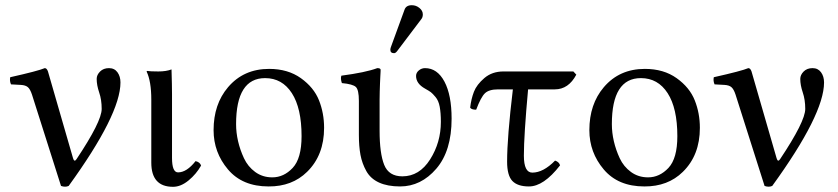

<svg xmlns="http://www.w3.org/2000/svg" viewBox="-20 -702 3200 733"><path d="M102.1 -340.8Q95.2 -361.8 86.2 -369.4Q77.1 -377 59.1 -377.9L22 -379.9Q16.1 -393.1 19 -407.2Q126 -431.2 150.9 -441.9Q158.7 -441.9 163.1 -429.2L258.8 -98.1Q263.7 -81.5 272 -94.2Q368.2 -238.3 368.2 -286.1Q368.2 -321.3 358.6 -349.1Q349.1 -377 349.1 -400.9Q349.1 -416 362.1 -429Q375 -441.9 396 -441.9Q417 -441.9 428.5 -426Q439.9 -410.2 439.9 -387.2Q439.9 -265.1 242.2 7.8Q229 13.7 212.9 7.8Z M557.6 -321.8Q557.6 -391.6 539.6 -429.2L541.5 -431.2Q553.7 -429.2 584.5 -429.2Q614.3 -429.2 634.8 -437Q636.7 -375 636.7 -342.8V-99.1Q636.7 -43.9 659.7 -43.9Q692.9 -43.9 726.6 -86.9Q743.7 -83 747.6 -69.8Q729.5 -37.6 700 -13.2Q670.4 11.2 640.6 11.2Q557.6 11.2 557.6 -81.1Z M795.4 -205.1Q795.4 -304.2 850.6 -369.1Q910.2 -439 1007.3 -439Q1079.1 -439 1128.7 -403.6Q1178.2 -368.2 1197.8 -319.1Q1217.3 -270 1217.3 -213.9Q1217.3 -109.4 1152.3 -45.9Q1095.2 10.3 1005.4 9.8Q905.3 9.8 850.3 -55.2Q795.4 -120.1 795.4 -205.1ZM992.2 -403.8Q881.3 -403.8 881.3 -228Q881.3 -195.8 888.9 -162.8Q896.5 -129.9 911.4 -97.9Q926.3 -65.9 954.3 -45.4Q982.4 -24.9 1019.5 -24.9Q1063.5 -24.9 1097.4 -61Q1131.3 -97.2 1131.3 -182.1Q1131.3 -289.1 1094.2 -346.4Q1057.1 -403.8 992.2 -403.8Z M1552.2 -682.1Q1568.4 -682.1 1581.3 -671.6Q1594.2 -661.1 1594.2 -647Q1594.2 -635.7 1588.4 -628.9L1496.1 -506.8Q1490.2 -499 1484.4 -499Q1470.2 -499 1470.2 -512.2Q1470.2 -516.1 1472.2 -522L1524.4 -665Q1530.3 -682.1 1552.2 -682.1ZM1429.2 -321.3V-203.1Q1429.2 -116.2 1446.8 -72.5Q1464.4 -28.8 1516.1 -28.8Q1581.1 -28.8 1622.1 -93.5Q1663.1 -158.2 1663.1 -236.8Q1663.1 -271 1658.7 -294.4Q1654.3 -317.9 1642.8 -331.5Q1631.3 -345.2 1624.8 -350.1Q1618.2 -355 1602.5 -363.8Q1568.4 -382.8 1568.4 -412.1Q1568.4 -424.3 1578.9 -433.1Q1589.4 -441.9 1602.5 -441.9Q1649.4 -441.9 1676.8 -390.4Q1704.1 -338.9 1704.1 -249Q1704.1 -126 1645.8 -58.1Q1587.4 9.8 1507.3 9.8Q1459.5 9.8 1427 -5.1Q1394.5 -20 1378.4 -49.1Q1362.3 -78.1 1356.2 -110.6Q1350.1 -143.1 1350.1 -187V-316.9Q1350.1 -358.9 1338.6 -369.9Q1327.1 -380.9 1285.2 -384.8Q1279.3 -401.9 1283.2 -413.1Q1376 -425.3 1420.4 -441.9Q1433.6 -441.9 1433.1 -435.1Q1433.1 -432.6 1432.9 -428Q1432.6 -423.3 1431.9 -409.4Q1431.2 -395.5 1430.7 -382.6Q1430.2 -369.6 1429.7 -352.3Q1429.2 -335 1429.2 -321.3Z M1901.9 -429.2H2168.9L2180.2 -417Q2150.4 -360.8 2098.1 -360.8H1996.1Q1980 -185.1 1980 -107.9Q1980 -43 2012.2 -43Q2054.2 -43 2099.1 -88.9Q2114.3 -84 2118.2 -70.8Q2055.2 10.3 1999 9.8Q1956.1 9.8 1936 -11.2Q1916 -32.2 1916 -85Q1916 -177.7 1938 -360.8H1881.8Q1846.7 -360.8 1831.3 -345.9Q1815.9 -331.1 1797.9 -283.2Q1779.8 -283.2 1774.9 -291Q1778.8 -324.2 1789.3 -351.6Q1799.8 -378.9 1829.3 -404.1Q1858.9 -429.2 1901.9 -429.2Z M2230 -205.1Q2230 -304.2 2285.2 -369.1Q2344.7 -439 2441.9 -439Q2513.7 -439 2563.2 -403.6Q2612.8 -368.2 2632.3 -319.1Q2651.9 -270 2651.9 -213.9Q2651.9 -109.4 2586.9 -45.9Q2529.8 10.3 2439.9 9.8Q2339.8 9.8 2284.9 -55.2Q2230 -120.1 2230 -205.1ZM2426.8 -403.8Q2315.9 -403.8 2315.9 -228Q2315.9 -195.8 2323.5 -162.8Q2331.1 -129.9 2345.9 -97.9Q2360.8 -65.9 2388.9 -45.4Q2417 -24.9 2454.1 -24.9Q2498 -24.9 2532 -61Q2565.9 -97.2 2565.9 -182.1Q2565.9 -289.1 2528.8 -346.4Q2491.7 -403.8 2426.8 -403.8Z M2788.1 -340.8Q2781.2 -361.8 2772.2 -369.4Q2763.2 -377 2745.1 -377.9L2708 -379.9Q2702.1 -393.1 2705.1 -407.2Q2812 -431.2 2836.9 -441.9Q2844.7 -441.9 2849.1 -429.2L2944.8 -98.1Q2949.7 -81.5 2958 -94.2Q3054.2 -238.3 3054.2 -286.1Q3054.2 -321.3 3044.7 -349.1Q3035.2 -377 3035.2 -400.9Q3035.2 -416 3048.1 -429Q3061 -441.9 3082 -441.9Q3103 -441.9 3114.5 -426Q3126 -410.2 3126 -387.2Q3126 -265.1 2928.2 7.8Q2915 13.7 2898.9 7.8Z"/></svg>

Font: Linux Libertine Capitals
Style: Small Caps
Weight: 400
Designer: Philipp H. Poll
Foundry: Philipp H. Poll
Version: Version 5.1.3